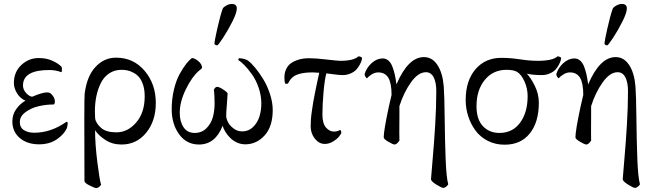

<svg xmlns="http://www.w3.org/2000/svg" viewBox="-20 -731 3331 979"><path d="M43 -111.8Q43 -146.5 62.3 -174.1Q81.5 -201.7 109.9 -217.8Q84 -228 67.4 -254.4Q50.8 -280.8 50.8 -308.1Q50.8 -363.8 88.6 -399.4Q126.5 -435.1 178.2 -435.1Q217.3 -435.1 248.3 -420.7Q279.3 -406.2 293.9 -390.1Q295.9 -384.8 295.9 -375.5Q295.9 -366.2 293 -362.8Q264.2 -374 231 -374Q97.2 -374 97.2 -294.9Q97.2 -273.9 113.5 -256.3Q129.9 -238.8 144 -237.8Q196.3 -259.8 219.2 -259.8Q231 -259.8 236.8 -255.9Q259.8 -235.8 259.8 -214.8Q259.8 -198.2 252 -198.2Q213.9 -198.2 176 -189.2Q138.2 -180.2 109.6 -158.9Q81.1 -137.7 81.1 -108.9Q81.1 -80.1 102.5 -67.1Q124 -54.2 154.8 -54.2Q239.7 -54.2 318.8 -109.9Q325.2 -109.9 325.2 -102.1Q325.2 -92.8 320.8 -77.1Q306.2 -45.4 269.3 -20.3Q232.4 4.9 179.2 4.9Q118.7 4.9 80.8 -27.3Q43 -59.6 43 -111.8Z M410.6 191.9Q408.7 -225.1 411.6 -252Q422.4 -341.8 466.6 -389.4Q510.7 -437 571.8 -437Q660.6 -437 717.5 -369.9Q774.4 -302.7 774.4 -206.1Q774.4 -113.8 725.3 -54Q676.3 5.9 599.6 5.9Q553.2 5.9 517.8 -17.1Q482.4 -40 464.8 -66.9Q464.8 4.9 476.6 97.9Q488.3 190.9 495.6 210.9Q483.4 228 470.7 228Q463.4 228 437 214.8Q410.6 201.7 410.6 191.9ZM463.9 -164.1Q463.9 -124 467.8 -116.2Q473.1 -104.5 479.2 -96.2Q485.4 -87.9 497.1 -77.6Q508.8 -67.4 528.3 -61.8Q547.9 -56.2 573.7 -56.2Q630.9 -56.2 674.3 -106.2Q717.8 -156.2 717.8 -240.2Q717.8 -272.5 710 -297.1Q702.1 -321.8 690.2 -336.2Q678.2 -350.6 661.9 -359.6Q645.5 -368.7 630.6 -371.8Q615.7 -375 599.6 -375Q563.5 -375 536.1 -356.4Q508.8 -337.9 493.7 -306.6Q478.5 -275.4 471.2 -239.5Q463.9 -203.6 463.9 -164.1Z M1073.2 -508.8Q1073.2 -518.6 1087.6 -583.5Q1102.1 -648.4 1115.2 -686Q1118.2 -693.8 1133.3 -702.4Q1148.4 -710.9 1161.6 -710.9Q1187.5 -710.9 1187.5 -688Q1187.5 -665.5 1164.1 -619.4Q1140.6 -573.2 1116.9 -537.6Q1093.3 -502 1088.4 -500H1085.4Q1082 -500 1077.6 -502.7Q1073.2 -505.4 1073.2 -508.8ZM855.5 -173.8Q855.5 -226.6 866.9 -274.2Q878.4 -321.8 896 -353.5Q913.6 -385.3 929.4 -405.3Q945.3 -425.3 958.5 -435.1Q970.7 -435.1 988.3 -421.9Q1010.3 -404.3 1010.3 -386.2Q1010.3 -385.3 1009.5 -383.8Q1008.8 -382.3 1007.1 -380.9Q1005.4 -379.4 1003.9 -377.9Q1002.4 -376.5 999.8 -374.3Q997.1 -372.1 995.6 -371.1Q959.5 -340.8 928 -276.6Q896.5 -212.4 896.5 -155.8Q896.5 -111.3 915.8 -82.3Q935.1 -53.2 972.7 -53.2Q1008.8 -53.2 1032.5 -76.9Q1056.2 -100.6 1065.2 -133.1Q1074.2 -165.5 1074.2 -204.1Q1074.2 -250.5 1070.3 -272.9Q1077.1 -288.1 1087.4 -288.1Q1097.7 -288.1 1118.4 -274.4Q1139.2 -260.7 1140.6 -253.9Q1140.6 -245.1 1137 -200.9Q1133.3 -156.7 1133.3 -141.1Q1133.3 -127.4 1141.8 -109.6Q1150.4 -91.8 1170.2 -76.4Q1189.9 -61 1215.3 -61Q1247.6 -61 1270.3 -83.3Q1293 -105.5 1302.7 -136.5Q1312.5 -167.5 1312.5 -203.1Q1312.5 -244.1 1298.8 -283.7Q1285.2 -323.2 1265.1 -351.3Q1245.1 -379.4 1227.1 -397.9Q1209 -416.5 1195.3 -424.8Q1195.3 -434.1 1200.7 -434.1Q1228.5 -432.6 1244.6 -421.9Q1261.2 -409.7 1281.7 -384.8Q1302.2 -359.9 1322.8 -326.4Q1343.3 -293 1356.9 -250.7Q1370.6 -208.5 1370.6 -169.9Q1370.6 -85.9 1329.3 -40.5Q1288.1 4.9 1230.5 4.9Q1208 4.9 1187.5 -4.6Q1167 -14.2 1152.6 -29.1Q1138.2 -43.9 1128.7 -59.6Q1119.1 -75.2 1115.2 -89.8Q1078.1 5.9 994.6 5.9Q931.2 5.9 893.3 -46.4Q855.5 -98.6 855.5 -173.8Z M1430.2 -335.9Q1430.2 -360.4 1439.2 -378.7Q1448.2 -397 1461.7 -407.2Q1475.1 -417.5 1493.2 -423.8Q1511.2 -430.2 1526.1 -432.1Q1541 -434.1 1556.2 -434.1Q1588.9 -434.1 1645.5 -427.5Q1702.1 -420.9 1715.3 -420.9Q1783.2 -420.9 1808.1 -443.8Q1812.5 -443.8 1819.1 -441.2Q1825.7 -438.5 1826.2 -435.1Q1826.2 -431.6 1824 -423.3Q1821.8 -415 1814.7 -401.6Q1807.6 -388.2 1797.4 -376.7Q1787.1 -365.2 1768.3 -356.7Q1749.5 -348.1 1726.1 -348.1Q1716.3 -348.1 1704.6 -349.4Q1692.9 -350.6 1674.6 -353Q1656.2 -355.5 1644 -356.9Q1635.3 -325.2 1629.6 -260.5Q1624 -195.8 1624 -147.9Q1624 -101.1 1642.3 -80.6Q1660.6 -60.1 1682.1 -60.1Q1701.2 -60.1 1714.4 -68.8Q1720.2 -64.5 1720.2 -54.2Q1720.2 -49.3 1710 -36.1Q1699.7 -22.9 1679 -10Q1658.2 2.9 1636.2 2.9Q1606.9 2.9 1585.4 -23.9Q1564 -50.8 1564 -87.9Q1564 -104.5 1565.4 -124Q1566.9 -143.6 1570.6 -167.2Q1574.2 -190.9 1576.7 -207.5Q1579.1 -224.1 1585 -252.2Q1590.8 -280.3 1592.8 -290.5Q1594.7 -300.8 1601.1 -329.6Q1607.4 -358.4 1607.9 -359.9Q1583.5 -361.8 1575.2 -361.8Q1535.6 -361.8 1510.3 -355.2Q1484.9 -348.6 1471.7 -336.9Q1458.5 -325.2 1449.2 -306.2Q1444.3 -301.3 1434.1 -305.2Q1430.2 -314.9 1430.2 -335.9Z M1838.9 -353Q1849.1 -386.2 1875.5 -409.7Q1901.9 -433.1 1931.6 -433.1Q1948.7 -432.6 1961.2 -421.6Q1973.6 -410.6 1981.4 -389.6Q1989.3 -368.7 1993.4 -349.1Q1997.6 -329.6 2001.5 -300.8Q2061 -439.9 2141.6 -439.9Q2184.1 -439.9 2210.7 -399.2Q2237.3 -358.4 2242.7 -290Q2246.1 -247.1 2247.3 -132.6Q2248.5 -18.1 2252.2 78.1Q2255.9 174.3 2265.6 209Q2261.7 215.3 2254.4 221.2Q2247.1 227.1 2240.7 227.1Q2231.9 227.1 2204.6 210Q2177.2 192.9 2177.7 182.1Q2178.7 164.1 2186 81.5Q2193.4 -1 2199 -93.8Q2204.6 -186.5 2204.6 -266.1Q2204.6 -311 2191.2 -336.9Q2177.7 -362.8 2151.9 -362.8Q2112.3 -362.8 2075.4 -311Q2038.6 -259.3 2016.6 -189.9V-136.2Q2016.6 -134.8 2016.4 -109.4Q2016.1 -84 2016.1 -57.6Q2016.1 -31.2 2016.6 -14.2Q2016.1 -13.7 2015.6 -12.7Q2003.4 4.9 1992.7 5.9Q1983.9 5.9 1960.2 -8.1Q1936.5 -22 1936.5 -30.8Q1936.5 -64.9 1962.9 -188L1976.6 -247.1Q1976.6 -307.1 1960 -334.5Q1943.4 -361.8 1908.7 -361.8Q1891.6 -361.8 1875.2 -351.6Q1858.9 -341.3 1851.6 -332Q1848.1 -332 1843.5 -339.6Q1838.9 -347.2 1838.9 -353Z M2354.5 -221.2Q2354.5 -319.3 2404.5 -377.9Q2454.6 -436.5 2537.6 -436Q2581.1 -436 2631.1 -428.5Q2681.2 -420.9 2721.7 -420.9Q2798.3 -420.9 2823.2 -443.8Q2827.6 -443.8 2834.2 -441.2Q2840.8 -438.5 2841.3 -435.1Q2841.3 -431.6 2839.1 -423.3Q2836.9 -415 2830.1 -401.6Q2823.2 -388.2 2813 -376.7Q2802.7 -365.2 2783.9 -356.7Q2765.1 -348.1 2741.7 -348.1Q2700.2 -348.1 2666.5 -355Q2685.5 -335.9 2706.5 -294.2Q2727.5 -252.4 2727.5 -207Q2727.5 -107.9 2681.2 -50.3Q2634.8 7.3 2552.2 6.8Q2505.9 6.8 2467.5 -12.7Q2429.2 -32.2 2405 -64.7Q2380.9 -97.2 2367.7 -137.5Q2354.5 -177.7 2354.5 -221.2ZM2409.7 -189.9Q2409.7 -122.1 2442.4 -87.6Q2475.1 -53.2 2526.4 -53.2Q2593.8 -53.2 2632.1 -105.5Q2670.4 -157.7 2670.4 -241.2Q2670.4 -279.3 2654.8 -314.7Q2639.2 -350.1 2617.7 -363.8Q2600.6 -375 2562.5 -375Q2494.1 -375 2451.9 -323.5Q2409.7 -272 2409.7 -189.9Z M3062 -508.8Q3062 -518.6 3076.4 -583.5Q3090.8 -648.4 3104 -686Q3106.9 -693.8 3122.1 -702.4Q3137.2 -710.9 3150.4 -710.9Q3176.3 -710.9 3176.3 -688Q3176.3 -665.5 3152.8 -619.4Q3129.4 -573.2 3105.7 -537.6Q3082 -502 3077.1 -500H3074.2Q3070.8 -500 3066.4 -502.7Q3062 -505.4 3062 -508.8ZM2816.4 -353Q2826.7 -386.2 2853 -409.7Q2879.4 -433.1 2909.2 -433.1Q2926.3 -432.6 2938.7 -421.6Q2951.2 -410.6 2959 -389.6Q2966.8 -368.7 2970.9 -349.1Q2975.1 -329.6 2979 -300.8Q3038.6 -439.9 3119.1 -439.9Q3161.6 -439.9 3188.2 -399.2Q3214.8 -358.4 3220.2 -290Q3223.6 -247.1 3224.9 -132.6Q3226.1 -18.1 3229.7 78.1Q3233.4 174.3 3243.2 209Q3239.3 215.3 3231.9 221.2Q3224.6 227.1 3218.3 227.1Q3209.5 227.1 3182.1 210Q3154.8 192.9 3155.3 182.1Q3156.2 164.1 3163.6 81.5Q3170.9 -1 3176.5 -93.8Q3182.1 -186.5 3182.1 -266.1Q3182.1 -311 3168.7 -336.9Q3155.3 -362.8 3129.4 -362.8Q3089.8 -362.8 3053 -311Q3016.1 -259.3 2994.1 -189.9V-136.2Q2994.1 -134.8 2993.9 -109.4Q2993.7 -84 2993.7 -57.6Q2993.7 -31.2 2994.1 -14.2Q2993.7 -13.7 2993.2 -12.7Q2981 4.9 2970.2 5.9Q2961.4 5.9 2937.7 -8.1Q2914.1 -22 2914.1 -30.8Q2914.1 -64.9 2940.4 -188L2954.1 -247.1Q2954.1 -307.1 2937.5 -334.5Q2920.9 -361.8 2886.2 -361.8Q2869.1 -361.8 2852.8 -351.6Q2836.4 -341.3 2829.1 -332Q2825.7 -332 2821 -339.6Q2816.4 -347.2 2816.4 -353Z"/></svg>

Font: Crimson
Style: Roman
Weight: 400
Version: Version 0.8